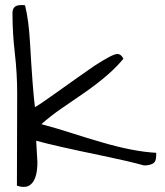

<svg xmlns="http://www.w3.org/2000/svg" viewBox="-20 -734 654 759"><path d="M123 -177.7 127.9 -92.8Q127.9 -14.6 90.8 2Q83 4.9 72.3 4.9Q61.5 4.9 46.9 0L47.9 -365.2Q47.9 -444.3 38.6 -523.9Q29.3 -603.5 29.3 -682.6Q29.3 -713.9 62.5 -713.9H70.3Q77.1 -713.9 79.1 -712.9Q93.8 -652.3 98.6 -566.4Q109.4 -376 118.2 -310.5Q134.8 -319.3 192.4 -360.4Q250 -401.4 285.2 -426.3Q320.3 -451.2 351.6 -472.7Q424.8 -520.5 443.4 -520.5Q459 -520.5 467.8 -502Q418.9 -440.4 310.5 -365.2Q266.6 -335 223.1 -305.2Q179.7 -275.4 143.6 -243.2Q209 -225.6 267.6 -206.5Q326.2 -187.5 380.9 -171.9Q506.8 -134.8 597.7 -129.9Q597.7 -103.5 592.8 -95.7Q584 -82 556.6 -80.1H548.8Q489.3 -96.7 390.6 -117.2Q196.3 -157.2 123 -177.7Z"/></svg>

Font: Architects Daughter
Style: Regular
Weight: 400
Designer: Kimberly Geswein
Foundry: Kimberly Geswein
Version: Version 1.003 2010